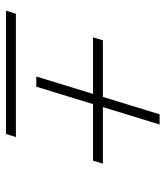

<svg xmlns="http://www.w3.org/2000/svg" viewBox="24 -576 552 640"><g transform="rotate(90 300.0 -256.0)"><path d="M114.5 -323H303L361 -512H395L337 -323H525.5L515.5 -290H327L269 -101H235L293 -290H104.5ZM26 -33H437L426.5 0H15.5Z"/></g></svg>

Font: Newsreader Caption ExtraLight
Style: Italic
Weight: 275
Italic angle: -17°
Designer: Hugues Gentile
Foundry: Production Type
Version: Version 1.001